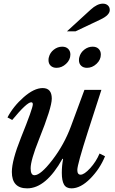

<svg xmlns="http://www.w3.org/2000/svg" viewBox="-20 -1023 633 1053"><path d="M169 -62Q203 -62 267.5 -146Q332 -230 369 -330L443 -530H536L462 -301Q404 -120 404 -91Q404 -65 422 -65Q442 -65 474.5 -100.5Q507 -136 526 -181L556 -166Q528 -97 475 -43.5Q422 10 372 10Q343 10 331 -11Q319 -32 319 -75Q319 -115 326 -150L323 -153Q232 10 129 10Q45 10 45 -80Q45 -143 95 -268Q160 -429 160 -451Q160 -462 151 -462Q127 -462 47 -365L21 -379Q53 -440 110 -490Q167 -540 214 -540Q264 -540 264 -482Q264 -433 194 -259Q148 -144 148 -100Q148 -62 169 -62ZM248 -709Q254 -734 275 -750.5Q296 -767 321 -767Q342 -767 354 -755Q366 -743 366 -724Q366 -695 342.5 -673Q319 -651 290 -651Q270 -651 258 -662.5Q246 -674 246 -693Q246 -703 248 -709ZM415 -709Q421 -734 442 -750.5Q463 -767 488 -767Q509 -767 521 -755Q533 -743 533 -724Q533 -695 509.5 -673Q486 -651 457 -651Q437 -651 425 -662.5Q413 -674 413 -693Q413 -703 415 -709ZM394 -851H347L477 -970Q513 -1003 544 -1003Q561 -1003 571.5 -993.5Q582 -984 582 -968Q582 -940 531 -916Z"/></svg>

Font: Libre Baskerville
Style: Italic
Weight: 400
Italic angle: -15°
Designer: Pablo Impallari, Rodrigo Fuenzalida
Foundry: Pablo Impallari, Rodrigo Fuenzalida
Version: Version 1.051;Glyphs 3.2.3 (3260)